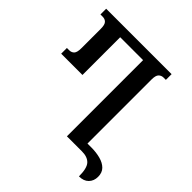

<svg xmlns="http://www.w3.org/2000/svg" viewBox="-216 -878 1162 1162"><g transform="rotate(45 365.0 -297.0)"><path d="M564 -57Q607 -57 642.5 -47.5Q678 -38 699 -17Q720 4 720 40Q720 75 698 97.5Q676 120 636 120Q636 50 612.5 25Q589 0 542 0H413V-652H217V-329H35V-378H54Q74 -378 86 -390.5Q98 -403 98 -439V-605Q98 -640 86 -652.5Q74 -665 54 -665H35V-714H595V-665H576Q557 -665 544.5 -652.5Q532 -640 532 -605V-57Z"/></g></svg>

Font: Noto Serif Georgian ExtraCondensed SemiBold
Style: Regular
Weight: 600
Width: 2
Designer: Monotype Design Team, Akaki Razmadze
Foundry: Google LLC
Version: Version 2.003; ttfautohint (v1.8.4.7-5d5b)